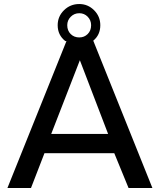

<svg xmlns="http://www.w3.org/2000/svg" viewBox="-20 -939 798 959"><path d="M445.8 -735.8 741.2 0H622.1L550.8 -173.8H202.1L134.8 0H17.1L312 -733.9H306.2Q268.1 -763.7 268.1 -813Q268.1 -856.9 299.6 -887.9Q331.1 -918.9 376 -918.9Q418.9 -918.9 450 -887.9Q481 -856.9 481 -813Q481 -764.6 445.8 -735.8ZM315.9 -813Q315.9 -786.1 333 -769Q350.1 -752 376 -752Q400.9 -752 418 -769Q435.1 -786.1 435.1 -813Q435.1 -837.9 418 -855.5Q400.9 -873 376 -873Q351.1 -873 333.5 -855.5Q315.9 -837.9 315.9 -813ZM235.8 -270H520L378.9 -638.2Z"/></svg>

Font: Oakes Grotesk
Style: Medium
Weight: 500
Designer: Samuel Oakes
Foundry: Samuel Oakes
Version: Version 1.0 | wf-rip DC20170320